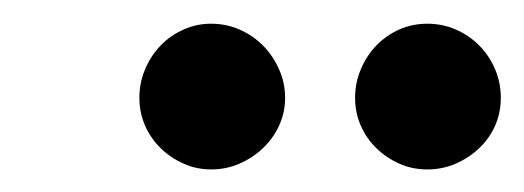

<svg xmlns="http://www.w3.org/2000/svg" viewBox="-20 -730 453 166"><path d="M226.5 -645.5Q226.5 -632.5 221.2 -621.2Q216 -610 207.2 -601.8Q198.5 -593.5 187 -588.5Q175.5 -583.5 162.5 -583.5Q150 -583.5 138.8 -588.5Q127.5 -593.5 119 -601.8Q110.5 -610 105.5 -621.2Q100.5 -632.5 100.5 -645.5Q100.5 -658.5 105.5 -670.2Q110.5 -682 119 -690.8Q127.5 -699.5 138.8 -704.5Q150 -709.5 162.5 -709.5Q175.5 -709.5 187 -704.5Q198.5 -699.5 207.2 -690.8Q216 -682 221.2 -670.2Q226.5 -658.5 226.5 -645.5ZM413 -645.5Q413 -632.5 408 -621.2Q403 -610 394.2 -601.8Q385.5 -593.5 374 -588.5Q362.5 -583.5 349.5 -583.5Q336.5 -583.5 325.2 -588.5Q314 -593.5 305.5 -601.8Q297 -610 292 -621.2Q287 -632.5 287 -645.5Q287 -658.5 292 -670.2Q297 -682 305.5 -690.8Q314 -699.5 325.2 -704.5Q336.5 -709.5 349.5 -709.5Q362.5 -709.5 374 -704.5Q385.5 -699.5 394.2 -690.8Q403 -682 408 -670.2Q413 -658.5 413 -645.5Z"/></svg>

Font: Lato Semibold
Style: Italic
Weight: 600
Italic angle: -7°
Designer: Lukasz Dziedzic
Foundry: tyPoland Lukasz Dziedzic
Version: Version 2.006; 2014-01-15